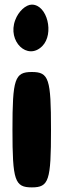

<svg xmlns="http://www.w3.org/2000/svg" viewBox="-20 -862 277 832"><path d="M34 -300C34 -79 44 -50 118 -50C192 -50 201 -79 201 -300C201 -521 192 -550 118 -550C44 -550 34 -521 34 -300ZM46 -775C11 -683 99 -598 163 -662C216 -715 185 -842 118 -842C92 -842 60 -813 46 -775Z"/></svg>

Font: Hussar Skorodowane
Style: Bold
Weight: 700
Foundry: Cannot Into Space Fonts
Version: Version 0.892